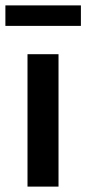

<svg xmlns="http://www.w3.org/2000/svg" viewBox="-29 -692 320 712"><path d="M73 0V-491H188V0ZM-9 -596V-672H271V-596Z"/></svg>

Font: Source Sans Pro SemiBold
Style: Regular
Weight: 600
Designer: Paul D. Hunt
Foundry: Adobe Systems Incorporated
Version: Version 2.045;hotconv 1.0.109;makeotfexe 2.5.65596